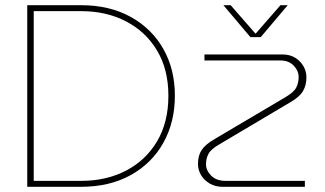

<svg xmlns="http://www.w3.org/2000/svg" viewBox="-20 -720 1254 740"><path d="M85 0V-700H292Q402 -700 483.5 -655Q565 -610 609.5 -531.5Q654 -453 654 -351Q654 -249 609.5 -169.5Q565 -90 483.5 -45Q402 0 292 0ZM110 -23H294Q390 -23 466 -62.5Q542 -102 585.5 -175.5Q629 -249 629 -351Q629 -452 585.5 -525Q542 -598 466 -637.5Q390 -677 294 -677H110ZM838 0Q810 0 788.5 -12.5Q767 -25 755 -45Q743 -65 743 -88Q743 -120 757 -141.5Q771 -163 807 -184L1081 -346Q1113 -365 1122 -383Q1131 -401 1131 -423Q1131 -447 1112 -467Q1093 -487 1060 -487H768V-510H1070Q1097 -510 1117.5 -497.5Q1138 -485 1149.5 -465Q1161 -445 1161 -422Q1161 -391 1147.5 -368.5Q1134 -346 1099 -326L826 -164Q793 -145 783.5 -127Q774 -109 774 -87Q774 -63 794 -43Q814 -23 848 -23H1155V0ZM945 -577 841 -700H869L965 -590L1061 -700H1089L985 -577Z"/></svg>

Font: MuseoModerno Thin
Style: Regular
Weight: 100
Designer: Pablo Cosgaya, Héctor Gatti, Marcela Romero, and the Authors of The MuseoModerno Project.
Foundry: Omnibus-Type Team
Version: Version 1.003